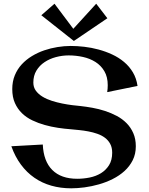

<svg xmlns="http://www.w3.org/2000/svg" viewBox="-20 -978 799 1032"><path d="M362.8 34.2Q305.7 34.2 255.9 20Q206.1 5.9 165 -22.5Q124 -50.8 92.5 -93.3Q61 -135.7 41 -191.9L210 -201.2Q213.9 -111.3 261.2 -64.2Q308.6 -17.1 395 -17.1Q428.7 -17.1 462.4 -23.9Q496.1 -30.8 522.7 -47.1Q549.3 -63.5 566.2 -90.3Q583 -117.2 583 -157.2Q583 -185.1 572.3 -204.8Q561.5 -224.6 543.7 -237.8Q525.9 -251 502.7 -259Q479.5 -267.1 454.8 -271.7Q430.2 -276.4 405.8 -278.8Q381.3 -281.2 360.8 -283.2Q327.6 -285.6 291.5 -291Q255.4 -296.4 220.5 -306.2Q185.5 -315.9 153.8 -331.1Q122.1 -346.2 98.1 -369.4Q74.2 -392.6 60.1 -424.3Q45.9 -456.1 45.9 -499Q45.9 -540 59.6 -573.2Q73.2 -606.4 96.9 -632.1Q120.6 -657.7 151.6 -676.5Q182.6 -695.3 217.5 -707.3Q252.4 -719.2 289.1 -725.1Q325.7 -731 359.9 -731Q394.5 -731 432.9 -726.6Q471.2 -722.2 509.3 -711.9Q547.4 -701.7 582.8 -685.3Q618.2 -668.9 646.7 -645Q675.3 -621.1 694.3 -589.1Q713.4 -557.1 719.2 -516.1L556.2 -482.9Q559.1 -501 559.1 -520Q559.1 -564.5 541 -595.2Q522.9 -626 493.2 -644.8Q463.4 -663.6 425.8 -671.9Q388.2 -680.2 349.1 -680.2Q314.5 -680.2 280.5 -671.1Q246.6 -662.1 219.5 -644Q192.4 -626 175.8 -598.6Q159.2 -571.3 159.2 -534.2Q159.2 -508.8 172.9 -490.2Q186.5 -471.7 208.7 -458.3Q231 -444.8 258.8 -436Q286.6 -427.2 314.7 -421.6Q342.8 -416 368.2 -412.8Q393.6 -409.7 411.1 -408.2Q442.4 -404.8 476.6 -398.7Q510.7 -392.6 543.9 -381.8Q577.1 -371.1 607.4 -355Q637.7 -338.9 660.4 -315.9Q683.1 -293 696.5 -262.2Q710 -231.4 710 -191.9Q710 -149.9 693.4 -116.9Q676.8 -84 649.2 -58.8Q621.6 -33.7 585.9 -15.9Q550.3 2 511.7 12.9Q473.1 23.9 434.6 29.1Q396 34.2 362.8 34.2ZM557.1 -879.9 377 -757.8 202.1 -896 272.9 -958 374 -823.2 497.1 -958Z"/></svg>

Font: Original Surfer
Style: Regular
Weight: 400
Designer: Astigmatic (AOETI)
Foundry: Astigmatic (AOETI)
Version: Version 1.001